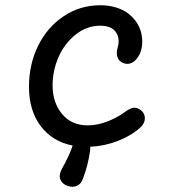

<svg xmlns="http://www.w3.org/2000/svg" viewBox="-20 -548 660 732"><path d="M90.5 -217.5Q90.5 -302 125 -372.8Q159.5 -443.5 222.2 -485.8Q285 -528 362.5 -528Q395 -528 422.5 -519.5Q450 -511 468.5 -496.8Q487 -482.5 499.8 -464Q512.5 -445.5 517.8 -425Q523 -404.5 522.2 -384Q521.5 -363.5 514 -345Q503.5 -321.5 487 -311Q470.5 -300.5 451.5 -307Q434 -313 428 -329.8Q422 -346.5 429 -368Q438.5 -402.5 421.2 -426.2Q404 -450 362 -450Q311 -450 268.5 -416.2Q226 -382.5 203.2 -330.5Q180.5 -278.5 180.5 -222.5Q180.5 -156.5 216.8 -113.2Q253 -70 314.5 -70Q351 -70 389.2 -84.8Q427.5 -99.5 457.5 -122Q476.5 -136 490.8 -137.2Q505 -138.5 520.5 -125Q533.5 -112 532.2 -94.2Q531 -76.5 514.5 -61.5Q481 -31 430 -11Q379 9 324 11.5Q324.5 16.5 323.5 27Q315 84.5 297 131Q290 153 274 160.2Q258 167.5 238.5 161Q218.5 154.5 210.8 138Q203 121.5 215 97.5Q245 44 257 7Q179.5 -8.5 135 -67.5Q90.5 -126.5 90.5 -217.5Z"/></svg>

Font: Monaspace Radon
Style: Regular
Weight: 400
Designer: Riley Cran & the Lettermatic Team
Foundry: Lettermatic
Version: Version 1.000 (Monaspace Radon)